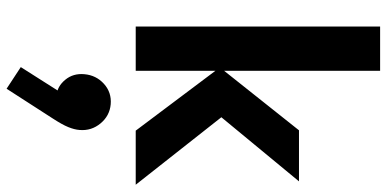

<svg xmlns="http://www.w3.org/2000/svg" viewBox="-308 -455 1145 568"><g transform="rotate(90 264.0 -170.5)"><path d="M366 0 179 -249 365 -483H516L298 -219L303 -283L526 0ZM58 0V-723H189V0ZM242 382 178 340 258 214 300 206Q292 219 282 227Q272 235 261 234Q235 232 215.5 208.5Q196 185 199 152Q202 117 227.5 94Q253 71 288 74Q322 77 344.5 104Q367 131 364 166Q363 181 355.5 199.5Q348 218 329 247Z"/></g></svg>

Font: Outfit SemiBold
Style: Regular
Weight: 600
Designer: Rodrigo Fuenzalida
Foundry: fragTYPE
Version: Version 1.100;gftools[0.9.27]